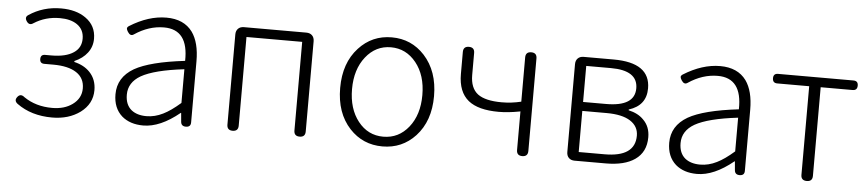

<svg xmlns="http://www.w3.org/2000/svg" viewBox="-38 -758 4441 982"><g transform="rotate(5 2182.5 -267.0)"><path d="M245 13Q138 13 64 -41Q44 -56 58 -75Q74 -97 96 -78Q157 -36 241 -36Q304 -36 345 -66Q389 -98 389 -149Q389 -202 347 -229.5Q305 -257 228 -257H182Q159 -257 159 -280Q159 -303 182 -303H214Q288 -303 328 -330Q366 -355 366 -402Q366 -449 330 -474Q297 -497 241 -497Q167 -497 108 -459Q88 -445 74 -465.5Q60 -486 78 -498Q151 -547 243 -547Q321 -547 370 -512Q424 -474 424 -407Q424 -366 400 -334.5Q376 -303 334 -285V-280Q385 -268 415 -236Q449 -200 449 -145Q449 -75 389 -30Q330 13 245 13Z M713 13Q645 13 603 -23Q558 -63 558 -134Q558 -221 640 -269Q719 -314 898 -335Q902 -496 776 -496Q698 -496 625 -447Q608 -435 594 -457Q587 -468 587 -474Q587 -481 596 -487Q692 -547 784 -547Q874 -547 918 -487Q956 -434 956 -338V-169V-24Q956 0 931 0Q907 0 905 -23L901 -68H899Q800 13 713 13ZM725 -36Q768 -36 810 -57Q849 -76 898 -119V-205V-292Q745 -274 678 -236Q616 -200 616 -137Q616 -85 648 -59Q677 -36 725 -36Z M1171 0Q1142 0 1142 -29V-492Q1142 -511 1153 -522Q1164 -533 1183 -533H1343H1503Q1522 -533 1533 -522Q1544 -511 1544 -492V-29Q1544 0 1515 0Q1486 0 1486 -29V-484H1200V-29Q1200 0 1171 0Z M1941 13Q1840 13 1772 -60Q1700 -138 1700 -266.5Q1700 -395 1772 -473Q1840 -547 1941 -547Q2042 -547 2110 -473Q2182 -394 2182 -266Q2182 -138 2110 -60Q2042 13 1941 13ZM1941 -37Q2020 -37 2071 -101Q2122 -165 2122 -266Q2122 -368 2070.5 -432Q2019 -496 1941 -496Q1863 -496 1812 -431.5Q1761 -367 1761 -266Q1761 -165 1811.5 -101Q1862 -37 1941 -37Z M2658 0Q2629 0 2629 -29V-227Q2627 -227 2624 -226Q2566 -215 2518 -215Q2413 -215 2362 -256Q2309 -299 2309 -391V-504Q2309 -533 2338 -533Q2367 -533 2367 -504V-391Q2367 -324 2406 -294Q2445 -265 2529 -265Q2580 -265 2629 -277V-504Q2629 -533 2658 -533Q2687 -533 2687 -504V-266V-29Q2687 0 2658 0Z M2927 0Q2908 0 2897 -11Q2886 -22 2886 -41V-492Q2886 -511 2897 -522Q2908 -533 2927 -533H3081Q3269 -533 3269 -401Q3269 -313 3180 -285V-281Q3229 -270 3257 -241Q3292 -207 3292 -152Q3292 -76 3236 -37Q3183 0 3087 0H2986ZM2944 -46H3010H3077Q3233 -46 3233 -155Q3233 -203 3191 -230Q3149 -257 3069 -257H2944ZM2944 -303H3062Q3209 -303 3209 -396Q3209 -488 3071 -488H3007H2944Z M3556 13Q3488 13 3446 -23Q3401 -63 3401 -134Q3401 -221 3483 -269Q3562 -314 3741 -335Q3745 -496 3619 -496Q3541 -496 3468 -447Q3451 -435 3437 -457Q3430 -468 3430 -474Q3430 -481 3439 -487Q3535 -547 3627 -547Q3717 -547 3761 -487Q3799 -434 3799 -338V-169V-24Q3799 0 3774 0Q3750 0 3748 -23L3744 -68H3742Q3643 13 3556 13ZM3568 -36Q3611 -36 3653 -57Q3692 -76 3741 -119V-205V-292Q3588 -274 3521 -236Q3459 -200 3459 -137Q3459 -85 3491 -59Q3520 -36 3568 -36Z M4119 0Q4089 0 4089 -29V-484H3925Q3901 -484 3901 -509Q3901 -533 3925 -533H4118H4312Q4336 -533 4336 -509Q4336 -484 4312 -484H4148V-29Q4148 0 4119 0Z"/></g></svg>

Font: GenSenRounded TW L
Style: Regular
Weight: 300
Version: Version 1.501;PS 1;hotconv 16.6.51;makeotf.lib2.5.65220